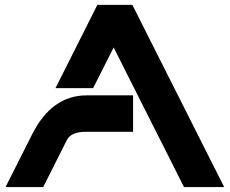

<svg xmlns="http://www.w3.org/2000/svg" viewBox="-20 -757 930 777"><path d="M2.4 0 110.4 -213.9Q189.5 -371.1 331.1 -371.1H518.6V-223.6H327.6Q267.6 -223.6 251 -190.9L154.8 0ZM887.2 0H724.6L439.9 -564.9L356.9 -400.4H204.6L374 -737.3H515.6Z"/></svg>

Font: New Shape
Style: Bold
Weight: 700
Designer: Wojciech Kalinowski "wmk69" (wmk69@o2.pl)
Foundry: Wojciech Kalinowski "wmk69" (wmk69@o2.pl)
Version: Version 2.1.1; 2021-05-14